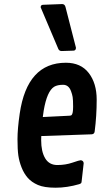

<svg xmlns="http://www.w3.org/2000/svg" viewBox="-20 -896 526 922"><path d="M74.7 -350.6Q110.4 -594.7 296.4 -594.7Q368.2 -594.7 406.2 -545.4Q444.3 -496.1 444.3 -417.5Q444.3 -338.9 434.6 -264.6Q433.1 -251.5 419.4 -251L178.2 -242.7Q177.7 -235.4 177.7 -223.1Q177.7 -168 197 -135.7Q216.3 -103.5 255.4 -103.5Q294.4 -103.5 327.9 -115Q361.3 -126.5 367.2 -126.5Q373 -126.5 377.4 -122.6Q381.8 -118.7 381.8 -111.8L372.1 -25.9Q371.6 -18.6 369.4 -16.4Q367.2 -14.2 360.8 -11.7Q301.8 5.4 247.1 5.4Q192.4 5.4 162.1 -7.8Q131.8 -21 113.5 -41.7Q95.2 -62.5 83.7 -91.6Q72.3 -120.6 68.1 -149.2Q64 -177.7 64 -227.5Q64 -277.3 74.7 -350.6ZM189.9 -365.2 185.5 -334 313 -340.3Q321.3 -340.8 323.7 -343.3Q331.1 -350.6 331.1 -383.5Q331.1 -416.5 328.9 -429.9Q326.7 -443.4 321.3 -457.5Q310.1 -488.8 283 -488.8Q255.9 -488.8 240.2 -479.5Q205.6 -458 189.9 -365.2ZM294.4 -862.8 344.7 -667Q344.7 -653.3 333 -652.8L275.9 -650.9Q264.2 -650.9 259.8 -661.6L175.3 -860.8Q175.3 -872.6 186.5 -873L278.8 -876.5Q291 -876 294.4 -862.8Z"/></svg>

Font: Contrail One
Style: Regular
Weight: 400
Designer: Riccardo De Franceschi
Foundry: Sorkin Type Co.
Version: Version 1.003